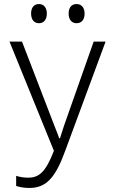

<svg xmlns="http://www.w3.org/2000/svg" viewBox="-20 -920 570 951"><path d="M359 -805C384 -805 399 -822 399 -853C399 -882 384 -900 359 -900C335 -900 320 -883 320 -853C320 -823 335 -805 359 -805ZM173 -805C197 -805 212 -823 212 -853C212 -882 197 -900 173 -900C149 -900 134 -883 134 -853C134 -823 149 -805 173 -805ZM125 11C210 11 255 -41 303 -173L503 -714H444L298 -300C291 -277 284 -257 277 -235H273C266 -258 257 -276 248 -301L89 -714H27L247 -173C207 -70 175 -40 120 -40C97 -40 80 -43 60 -49V1C78 7 100 11 125 11Z"/></svg>

Font: Noto Sans Mono Condensed Light
Style: Regular
Weight: 300
Width: 3
Designer: Monotype Design Team
Foundry: Monotype Imaging Inc.
Version: Version 2.014